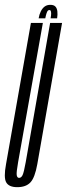

<svg xmlns="http://www.w3.org/2000/svg" viewBox="-44 -770 277 795"><path d="M27.5 5Q63.5 5 82 -14.8Q100.5 -34.5 110.5 -90.5L213 -675H163.5L62.5 -98.5Q55 -56.5 49.5 -45Q44 -33.5 35 -33.5Q27 -33.5 25.2 -45Q23.5 -56.5 31 -98.5L133.5 -675H84L-19 -90.5Q-29.5 -34.5 -18.2 -14.8Q-7 5 27.5 5ZM164.5 -750Q150.5 -750 141 -743Q131.5 -736 125 -723Q118.5 -710 116 -694H143.5Q146 -707 148.5 -714.5Q151 -722 153.5 -725.2Q156 -728.5 161 -728.5Q164 -728.5 165.8 -725.5Q167.5 -722.5 167.8 -715Q168 -707.5 165.5 -694H192.5Q195 -710 193.5 -723Q192 -736 185.2 -743Q178.5 -750 164.5 -750Z"/></svg>

Font: Anybody UltraCondensed Light
Style: Italic
Weight: 300
Width: 1
Italic angle: -10°
Version: Version 1.113;gftools[0.9.25]